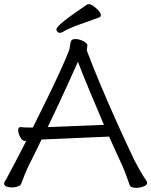

<svg xmlns="http://www.w3.org/2000/svg" viewBox="-21 -900 732 929"><path d="M460 -816Q411 -798 362.5 -781Q314 -764 280 -744Q274 -741 269 -741Q262 -741 257 -746Q252 -751 252 -758Q252 -764 264 -776.5Q276 -789 308.5 -813.5Q341 -838 402 -879Q404 -880 408 -880Q418 -880 431.5 -870.5Q445 -861 456 -848.5Q467 -836 467 -826Q467 -819 460 -816ZM99 -218Q87 -218 77 -236.5Q67 -255 67 -270Q67 -285 78 -285H80Q89 -284 98 -283.5Q107 -283 119 -283H138Q172 -351 206 -420.5Q240 -490 268 -551Q296 -612 312 -653Q316 -662 318 -680.5Q320 -699 325 -705Q330 -711 344 -711Q361 -711 379 -702.5Q397 -694 401 -684Q401 -683 401.5 -682Q402 -681 402 -680Q402 -676 400.5 -670.5Q399 -665 399 -660Q399 -655 400 -653Q429 -576 467.5 -484.5Q506 -393 548 -300Q590 -207 629 -125Q637 -109 654 -79Q671 -49 687 -26Q689 -23 690 -20.5Q691 -18 691 -16Q691 -4 673 2.5Q655 9 638 9Q627 9 618 6Q609 3 607 -3Q601 -21 590 -50.5Q579 -80 571 -98Q556 -130 540 -165.5Q524 -201 507 -239Q507 -239 483.5 -238Q460 -237 423 -235.5Q386 -234 344.5 -232Q303 -230 265.5 -228.5Q228 -227 204.5 -226Q181 -225 180 -225Q164 -191 148 -159Q132 -127 118 -99Q110 -83 98.5 -55Q87 -27 81 -10Q78 -2 64.5 2.5Q51 7 36 7Q22 7 10.5 2.5Q-1 -2 -1 -12Q-1 -18 3 -23Q7 -29 11 -36.5Q15 -44 24.5 -62Q34 -80 53.5 -116.5Q73 -153 106 -218ZM482 -296Q445 -382 411 -464Q377 -546 356 -601Q339 -563 315.5 -511Q292 -459 265 -401Q238 -343 210 -285Z"/></svg>

Font: Moon Stars Kai T
Style: Regular
Weight: 400
Designer: GuiWonder
Version: Version 1.101